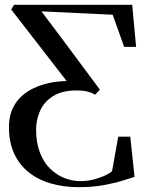

<svg xmlns="http://www.w3.org/2000/svg" viewBox="-20 -763 604 795"><path d="M306 12Q242 12 189 -3.8Q136 -19.5 97.5 -50.8Q59 -82 38 -128.5Q17 -175 17 -236.5Q17 -277.5 30 -308.2Q43 -339 65.5 -361Q88 -383 118 -397.2Q148 -411.5 182 -419Q200 -423 218.5 -425Q237 -427 256 -427.5L26.5 -723.5L38 -743H527.5L543.5 -569H494L446.5 -702L151.5 -716L229.5 -612.5L393.5 -392L373.5 -370.5Q361.5 -379 342.5 -383.8Q323.5 -388.5 296.5 -388.5Q237 -388.5 200 -365.2Q163 -342 146.2 -304.8Q129.5 -267.5 129.5 -226Q129.5 -171 145.5 -130.5Q161.5 -90 188.2 -64Q215 -38 247.5 -25.5Q280 -13 312.5 -13Q344 -13 371.8 -20.8Q399.5 -28.5 418.8 -38.2Q438 -48 444 -54L469.5 -197H519.5L537 -30.5Q523 -26.5 490.5 -16Q458 -5.5 411.2 3.2Q364.5 12 306 12Z"/></svg>

Font: Merriweather 144pt
Style: Regular
Weight: 400
Version: Version 2.100